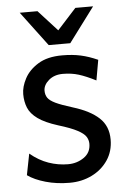

<svg xmlns="http://www.w3.org/2000/svg" viewBox="-54 -783 554 831"><g transform="rotate(-5 223.5 -367.0)"><path d="M215.3 8.8Q159.2 8.8 111.1 -4.9Q63 -18.6 33.2 -40L51.3 -132.3Q89.4 -100.6 130.9 -86.2Q172.4 -71.8 215.3 -71.8Q253.9 -71.8 284.2 -92.8Q314.5 -113.8 314.5 -151.9Q314.5 -168.5 305.4 -182.9Q296.4 -197.3 269 -211.9Q241.7 -226.6 187 -243.2Q129.9 -261.2 99.9 -283Q69.8 -304.7 58.8 -331.5Q47.9 -358.4 47.9 -390.6Q47.9 -422.9 66.7 -458.3Q85.4 -493.7 125.7 -518.6Q166 -543.5 230 -543.5Q275.4 -543.5 310.8 -535.6Q346.2 -527.8 384.3 -510.7L368.7 -422.4Q326.7 -443.8 295.2 -453.6Q263.7 -463.4 226.1 -463.4Q189 -463.4 165 -442.9Q141.1 -422.4 141.1 -397.5Q141.1 -379.9 149.7 -366.9Q158.2 -354 183.1 -342Q208 -330.1 257.3 -314.9Q330.6 -292.5 369.1 -256.8Q407.7 -221.2 407.7 -162.6Q407.7 -111.3 381.6 -72.8Q355.5 -34.2 311.8 -12.7Q268.1 8.8 215.3 8.8ZM176.3 -592.8 63.5 -743.2H140.6L223.1 -652.8L305.2 -743.2H382.3L270 -592.8Z"/></g></svg>

Font: Harmattan SemiBold
Style: Regular
Weight: 600
Designer: George W. Nuss III and SIL International
Foundry: SIL International
Version: Version 4.000